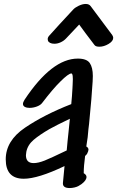

<svg xmlns="http://www.w3.org/2000/svg" viewBox="-20 -953 592 970"><path d="M111 -169Q111 -129 150 -129Q173 -129 206 -142Q236 -154 317 -193Q319 -218 321.5 -241.5Q324 -265 326 -284L333 -353Q264 -320 230 -301Q180 -272 150 -246.5Q120 -221 113 -186Q111 -174 111 -169ZM449 -569 448 -541Q444 -468 430 -327Q427 -307 423 -260Q419 -231 416 -213Q427 -207 427 -197Q427 -190 420 -176L416 -171L410 -165Q403 -114 403 -78Q417 -70 417 -59Q417 -42 392 -23Q385 -18 376 -13Q369 -9 356.5 -6Q344 -3 332 -3Q295 -3 298 -30L306 -114Q172 -50 100 -50Q9 -50 9 -148Q9 -242 106.5 -308Q204 -374 340 -427Q344 -466 346 -506Q346 -514 347 -526Q348 -538 348 -553Q348 -572 345 -578L342 -582H341Q326 -582 285 -541Q248 -505 193 -433Q185 -422 166.5 -415Q148 -408 129 -408Q115 -408 105.5 -413Q96 -418 96 -428Q96 -436 104 -449Q242 -657 373 -657Q418 -657 433.5 -634.5Q449 -612 449 -569ZM413 -933Q430 -933 438 -922L547 -776Q552 -768 552 -762Q552 -745 528.5 -731Q505 -717 482 -717Q463 -717 457 -726Q405 -794 380 -829L314 -759Q303 -747 287 -739.5Q271 -732 255 -732Q247 -732 243 -733Q221 -738 221 -755Q221 -764 228 -772Q268 -817 350 -905Q359 -915 378 -924Q397 -933 413 -933Z"/></svg>

Font: Sedgwick Ave
Style: Regular
Weight: 400
Designer: Kevin Burke, Pedro Vergani
Foundry: Google, Inc.
Version: Version 1.000